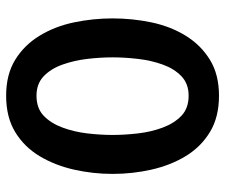

<svg xmlns="http://www.w3.org/2000/svg" viewBox="-74 -656 734 626"><g transform="rotate(90 293.0 -343.0)"><path d="M292 4Q223 4 175 -25.5Q127 -55 96.5 -105Q66 -155 53 -217Q40 -279 40 -343Q40 -408 53 -470Q66 -532 96.5 -581.5Q127 -631 175 -660.5Q223 -690 292 -690Q362 -690 410.5 -660.5Q459 -631 489 -581.5Q519 -532 533 -470Q547 -408 547 -343Q547 -279 533 -217Q519 -155 489 -105Q459 -55 410.5 -25.5Q362 4 292 4ZM292 -95Q333 -95 357.5 -118.5Q382 -142 396 -180Q410 -218 415 -261Q420 -304 420 -343Q420 -382 415 -425.5Q410 -469 396 -506.5Q382 -544 357.5 -567.5Q333 -591 292 -591Q253 -591 228.5 -567.5Q204 -544 190.5 -506.5Q177 -469 172 -425.5Q167 -382 167 -343Q167 -304 172 -261Q177 -218 190.5 -180Q204 -142 228.5 -118.5Q253 -95 292 -95Z"/></g></svg>

Font: Kreon SemiBold
Style: Regular
Weight: 600
Designer: Julia Petretta
Foundry: Julia Petretta and Eli Heuer
Version: Version 2.002